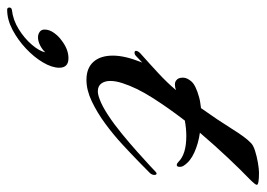

<svg xmlns="http://www.w3.org/2000/svg" viewBox="-252 -372 726 523"><g transform="rotate(90 110.5 -110.0)"><path d="M66 17Q34 17 17 -2Q0 -21 0 -55Q0 -87 17 -130L19 -135L1 -118Q-3 -114 -8 -114Q-13 -114 -13 -118Q-13 -123 -6 -130Q20 -153 47.5 -178.5Q75 -204 94 -227Q87 -224 79 -224Q71 -224 67 -228Q60 -233 60 -246Q60 -257 70.5 -269Q81 -281 114 -290Q121 -292 128.5 -293Q136 -294 143 -295Q175 -340 199 -378.5Q223 -417 237 -430Q243 -437 258.5 -442Q274 -447 291.5 -450Q309 -453 319 -453Q352 -453 352 -447Q352 -443 337 -428Q312 -404 278.5 -368.5Q245 -333 210 -292Q239 -288 263.5 -277Q288 -266 299 -249Q303 -244 303 -237Q303 -229 298 -229Q294 -229 289 -234Q268 -255 219 -255Q209 -255 198.5 -254Q188 -253 177 -251Q143 -207 115 -163Q87 -119 75 -81Q69 -63 69 -48Q69 -33 76 -23.5Q83 -14 97 -14Q106 -14 119 -19Q138 -26 163 -42.5Q188 -59 213.5 -80Q239 -101 261.5 -121Q284 -141 299 -155Q314 -169 316 -171Q319 -174 321 -174Q325 -174 325 -168Q325 -161 319 -155Q309 -145 288.5 -125Q268 -105 241.5 -80.5Q215 -56 185 -34Q155 -12 124.5 2.5Q94 17 66 17ZM-125 233Q-131 233 -131 227Q-131 221 -124 220Q-97 217 -72 201.5Q-47 186 -29.5 165.5Q-12 145 -9 129Q-16 137 -27.5 143Q-39 149 -50 149Q-58 149 -64.5 144.5Q-71 140 -71 131Q-71 118 -62 105.5Q-53 93 -43 86Q-18 66 7 66Q33 66 33 91Q33 111 18.5 135.5Q4 160 -19.5 182Q-43 204 -70.5 218.5Q-98 233 -125 233Z"/></g></svg>

Font: Arizonia
Style: Regular
Weight: 400
Designer: Robert E. Leuschke
Foundry: Robert E. Leuschke
Version: Version 1.010; ttfautohint (v1.8.4.7-5d5b)